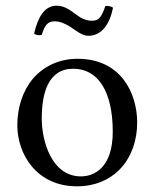

<svg xmlns="http://www.w3.org/2000/svg" viewBox="-20 -646 544 676"><path d="M41 -205C41 -103 109 10 251 10C315 10 364 -13 398 -46C443 -90 463 -153 463 -214C463 -318 406 -439 253 -439C187 -439 133 -412 96 -369C60 -326 41 -268 41 -205ZM238 -404C324 -404 377 -326 377 -182C377 -56 312 -25 265 -25C161 -25 127 -151 127 -228C127 -315 148 -404 238 -404ZM304 -573C285 -573 268 -580 252 -592C232 -606 210 -626 180 -626C137 -626 114 -587 100 -528C106 -522 116 -521 127 -523C137 -556 147 -571 173 -571C190 -571 209 -563 227 -552C248 -538 269 -520 291 -520C337 -520 366 -559 378 -619C372 -623 362 -626 351 -625C337 -583 326 -573 304 -573Z"/></svg>

Font: Libertinus Math
Style: Regular
Weight: 400
Designer: Philipp H. Poll, Khaled Hosny
Foundry: Caleb Maclennan
Version: Version 7.050;RELEASE